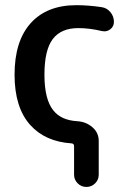

<svg xmlns="http://www.w3.org/2000/svg" viewBox="-20 -576 493 753"><path d="M283.2 -100.6Q317.4 -98.6 342.3 -77.1Q367.2 -55.7 367.2 -23.4V109.4Q367.2 128.9 353 143.1Q338.9 157.2 318.8 157.2Q298.8 157.2 284.7 143.1Q270.5 128.9 270.5 109.4V-2.9Q270.5 -12.7 260.7 -13.7Q157.2 -20.5 98.6 -85.9Q37.1 -154.3 37.1 -283.2Q37.1 -415 100.6 -485.4Q164.1 -555.7 279.3 -555.7Q327.1 -555.7 378.9 -547.9Q399.4 -544.9 413.1 -528.3Q426.8 -511.7 426.8 -490.2Q426.8 -471.7 412.1 -460.9Q401.4 -453.1 389.6 -453.1Q384.8 -453.1 379.9 -454.1Q331.1 -465.8 287.1 -465.8Q219.7 -465.8 187 -422.9Q154.3 -379.9 154.3 -283.2Q154.3 -185.5 189.5 -142.6Q219.7 -104.5 283.2 -100.6Z"/></svg>

Font: Gen Jyuu GothicX Medium
Style: Regular
Weight: 500
Designer: Ryoko NISHIZUKA (kana &amp; ideographs); Paul D. Hunt (Latin, Greek &amp; Cyrillic); Wenlong ZHANG (bopomofo); Sandoll C
Version: Version 1.058.20140828